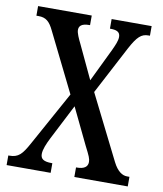

<svg xmlns="http://www.w3.org/2000/svg" viewBox="-81 -780 718 846"><g transform="rotate(10 278.0 -357.0)"><path d="M6 0H203V-43H200C164 -43 150 -53 150 -75C150 -96 162 -123 175 -149L256 -307L334 -145C356 -102 361 -91 361 -76C361 -54 344 -43 313 -43H309V0H548V-43H537C517 -43 494 -56 474 -96L330 -384L443 -599C473 -655 491 -671 522 -671H529V-714H350V-671H352C377 -671 396 -666 396 -642C396 -624 386 -603 376 -581L304 -432L233 -583C223 -603 212 -627 212 -641C212 -657 221 -671 258 -671H261V-714H21V-671H31C64 -671 81 -656 99 -618L229 -355L95 -112C67 -61 51 -43 11 -43H6Z"/></g></svg>

Font: Noto Serif Sinhala ExtraCondensed Medium
Style: Regular
Weight: 500
Width: 2
Designer: Jelle Bosma - Monotype Design Team
Foundry: Monotype Imaging Inc.
Version: Version 2.007